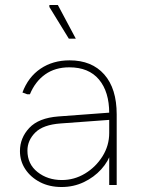

<svg xmlns="http://www.w3.org/2000/svg" viewBox="-20 -742 573 770"><path d="M227 8Q178 8 140.5 -11.5Q103 -31 81.5 -63.5Q60 -96 60 -136Q60 -189 97.5 -229Q135 -269 214 -275L429 -291V-262L224 -247Q153 -242 121.5 -210.5Q90 -179 90 -138Q90 -84 130.5 -52Q171 -20 228 -20Q278 -20 321 -46Q364 -72 391 -115Q418 -158 418 -209V-288Q418 -374 377 -423Q336 -472 258 -472Q201 -472 161 -443.5Q121 -415 100 -364H89L70 -371Q93 -433 142.5 -466.5Q192 -500 259 -500Q348 -500 398 -443.5Q448 -387 448 -283V0H418V-144L427 -134Q415 -95 386 -63Q357 -31 316 -11.5Q275 8 227 8ZM284 -587H256L178 -714V-722H212Z"/></svg>

Font: Fustat ExtraLight
Style: Regular
Weight: 250
Designer: Mohamed Gaber, Khaled Hosny, Laura Garcia Mut
Foundry: Kief Type Foundry, Alif Type Foundry, Hard Type Foundry
Version: Version 1.007